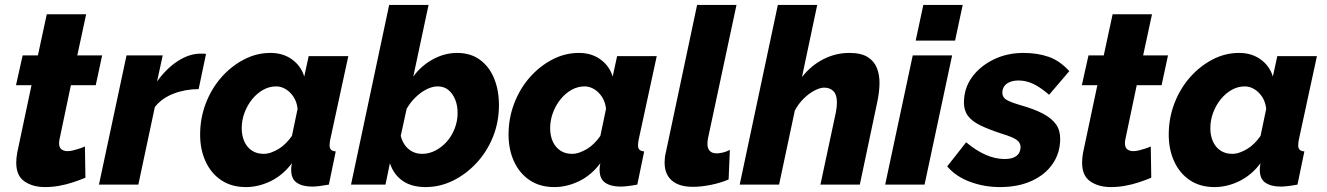

<svg xmlns="http://www.w3.org/2000/svg" viewBox="-20 -750 5391 780"><path d="M46 -89Q46 -99 47 -109Q48 -119 50 -130L108 -404H45L72 -525H134L170 -692H330L294 -525H395L369 -404H268L222 -185Q221 -181 220.5 -176.5Q220 -172 220 -168Q220 -151 229.5 -143.5Q239 -136 254 -136Q265 -136 277 -139Q289 -142 301.5 -146Q314 -150 325 -155L327 -28Q303 -18 275.5 -9Q248 0 219.5 5Q191 10 163 10Q113 10 79.5 -13Q46 -36 46 -89Z M494 -525H641L618 -419Q656 -472 702.5 -502Q749 -532 794 -532Q805 -532 809.5 -532Q814 -532 817 -531L787 -388Q733 -388 685 -369.5Q637 -351 609 -315L542 0H382Z M979 10Q921 10 879.5 -17.5Q838 -45 815.5 -93.5Q793 -142 793 -203Q793 -270 816 -330Q839 -390 879 -435.5Q919 -481 970.5 -508Q1022 -535 1079 -535Q1130 -535 1166.5 -508.5Q1203 -482 1216 -439L1234 -522H1395L1321 -180Q1320 -174 1319.5 -169Q1319 -164 1319 -159Q1319 -136 1344 -135L1316 0Q1294 4 1277 6Q1260 8 1248 8Q1209 8 1186 -7.5Q1163 -23 1163 -59Q1163 -63 1163 -67Q1163 -71 1164 -76Q1165 -81 1166 -87Q1129 -38 1079.5 -14Q1030 10 979 10ZM1051 -125Q1066 -125 1081.5 -130.5Q1097 -136 1112 -145Q1127 -154 1141 -168Q1155 -182 1166 -198L1189 -308Q1186 -335 1173.5 -355Q1161 -375 1142 -387Q1123 -399 1102 -399Q1074 -399 1049 -385Q1024 -371 1004.5 -347Q985 -323 973.5 -292.5Q962 -262 962 -229Q962 -199 972.5 -175.5Q983 -152 1003 -138.5Q1023 -125 1051 -125Z M1709 10Q1652 10 1615.5 -15.5Q1579 -41 1564 -87L1546 0H1406L1561 -730H1721L1659 -439Q1691 -483 1738.5 -509Q1786 -535 1837 -535Q1892 -535 1930 -507Q1968 -479 1987.5 -431Q2007 -383 2007 -323Q2007 -254 1982.5 -193.5Q1958 -133 1915.5 -87.5Q1873 -42 1820 -16Q1767 10 1709 10ZM1695 -125Q1723 -125 1749 -138.5Q1775 -152 1795 -174.5Q1815 -197 1827 -227.5Q1839 -258 1839 -291Q1839 -322 1829 -346Q1819 -370 1801.5 -384.5Q1784 -399 1758 -399Q1736 -399 1712.5 -387Q1689 -375 1668 -354.5Q1647 -334 1632 -308L1608 -198Q1614 -175 1626 -159Q1638 -143 1655.5 -134Q1673 -125 1695 -125Z M2232 10Q2174 10 2132.5 -17.5Q2091 -45 2068.5 -93.5Q2046 -142 2046 -203Q2046 -270 2069 -330Q2092 -390 2132 -435.5Q2172 -481 2223.5 -508Q2275 -535 2332 -535Q2383 -535 2419.5 -508.5Q2456 -482 2469 -439L2487 -522H2648L2574 -180Q2573 -174 2572.5 -169Q2572 -164 2572 -159Q2572 -136 2597 -135L2569 0Q2547 4 2530 6Q2513 8 2501 8Q2462 8 2439 -7.5Q2416 -23 2416 -59Q2416 -63 2416 -67Q2416 -71 2417 -76Q2418 -81 2419 -87Q2382 -38 2332.5 -14Q2283 10 2232 10ZM2304 -125Q2319 -125 2334.5 -130.5Q2350 -136 2365 -145Q2380 -154 2394 -168Q2408 -182 2419 -198L2442 -308Q2439 -335 2426.5 -355Q2414 -375 2395 -387Q2376 -399 2355 -399Q2327 -399 2302 -385Q2277 -371 2257.5 -347Q2238 -323 2226.5 -292.5Q2215 -262 2215 -229Q2215 -199 2225.5 -175.5Q2236 -152 2256 -138.5Q2276 -125 2304 -125Z M2795 9Q2739 9 2709.5 -16.5Q2680 -42 2680 -89Q2680 -99 2681 -109.5Q2682 -120 2685 -131L2812 -730H2972L2856 -187Q2855 -182 2854.5 -176.5Q2854 -171 2854 -166Q2854 -127 2892 -127Q2903 -127 2917.5 -130.5Q2932 -134 2945 -141L2940 -21Q2908 -7 2868 1Q2828 9 2795 9Z M3140 -730H3300L3238 -437Q3275 -484 3325 -509.5Q3375 -535 3430 -535Q3478 -535 3504.5 -518.5Q3531 -502 3542 -474.5Q3553 -447 3553 -414Q3553 -395 3550.5 -375Q3548 -355 3544 -336L3473 0H3313L3376 -295Q3378 -306 3379 -315.5Q3380 -325 3380 -334Q3380 -365 3366 -379.5Q3352 -394 3328 -394Q3312 -394 3289.5 -382.5Q3267 -371 3245.5 -350Q3224 -329 3209 -301L3145 0H2985Z M3688 -525H3848L3736 0H3576ZM3731 -730H3891L3860 -585H3700Z M4042 10Q3978 10 3920.5 -11.5Q3863 -33 3828 -74L3905 -172Q3944 -139 3983.5 -121.5Q4023 -104 4061 -104Q4083 -104 4097.5 -110Q4112 -116 4119 -127Q4126 -138 4126 -153Q4126 -171 4109 -182.5Q4092 -194 4052 -206Q3997 -224 3963 -240.5Q3929 -257 3912.5 -279Q3896 -301 3896 -333Q3896 -391 3928.5 -436Q3961 -481 4016 -508Q4071 -535 4138 -535Q4195 -535 4240.5 -519Q4286 -503 4324 -461L4242 -365Q4206 -396 4177 -409.5Q4148 -423 4118 -423Q4098 -423 4083 -417Q4068 -411 4060 -400Q4052 -389 4052 -373Q4052 -355 4068 -345Q4084 -335 4125 -323Q4182 -307 4217.5 -288Q4253 -269 4270 -245Q4287 -221 4287 -186Q4287 -129 4256.5 -84.5Q4226 -40 4171 -15Q4116 10 4042 10Z M4376 -89Q4376 -99 4377 -109Q4378 -119 4380 -130L4438 -404H4375L4402 -525H4464L4500 -692H4660L4624 -525H4725L4699 -404H4598L4552 -185Q4551 -181 4550.5 -176.5Q4550 -172 4550 -168Q4550 -151 4559.5 -143.5Q4569 -136 4584 -136Q4595 -136 4607 -139Q4619 -142 4631.5 -146Q4644 -150 4655 -155L4657 -28Q4633 -18 4605.5 -9Q4578 0 4549.5 5Q4521 10 4493 10Q4443 10 4409.5 -13Q4376 -36 4376 -89Z M4914 10Q4856 10 4814.5 -17.5Q4773 -45 4750.5 -93.5Q4728 -142 4728 -203Q4728 -270 4751 -330Q4774 -390 4814 -435.5Q4854 -481 4905.5 -508Q4957 -535 5014 -535Q5065 -535 5101.5 -508.5Q5138 -482 5151 -439L5169 -522H5330L5256 -180Q5255 -174 5254.5 -169Q5254 -164 5254 -159Q5254 -136 5279 -135L5251 0Q5229 4 5212 6Q5195 8 5183 8Q5144 8 5121 -7.5Q5098 -23 5098 -59Q5098 -63 5098 -67Q5098 -71 5099 -76Q5100 -81 5101 -87Q5064 -38 5014.5 -14Q4965 10 4914 10ZM4986 -125Q5001 -125 5016.5 -130.5Q5032 -136 5047 -145Q5062 -154 5076 -168Q5090 -182 5101 -198L5124 -308Q5121 -335 5108.5 -355Q5096 -375 5077 -387Q5058 -399 5037 -399Q5009 -399 4984 -385Q4959 -371 4939.5 -347Q4920 -323 4908.5 -292.5Q4897 -262 4897 -229Q4897 -199 4907.5 -175.5Q4918 -152 4938 -138.5Q4958 -125 4986 -125Z"/></svg>

Font: Raleway Thin ExtraBold
Style: Italic
Weight: 800
Italic angle: -12°
Version: Version 4.026